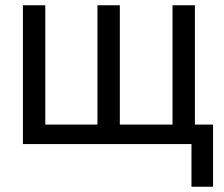

<svg xmlns="http://www.w3.org/2000/svg" viewBox="-20 -547 851 729"><path d="M707 162V0H67V-527H152V-74H350V-527H435V-74H635V-527H720V-74H789V162Z"/></svg>

Font: Onest
Style: Regular
Weight: 400
Designer: Dmitri Voloshin, Andrey Kudryavtsev
Foundry: Dmitri Voloshin, Andrey Kudryavtsev
Version: Version 1.000;gftools[0.9.33]